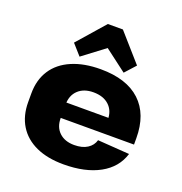

<svg xmlns="http://www.w3.org/2000/svg" viewBox="-142 -922 1001 1056"><g transform="rotate(20 358.0 -393.5)"><path d="M344 11Q250 11 183 -19.5Q116 -50 80.5 -107.5Q45 -165 45 -245V-295Q45 -375 82.5 -432.5Q120 -490 191 -520.5Q262 -551 359 -551Q511 -551 591.5 -476Q672 -401 672 -261V-224H207V-314H516L490 -280V-303Q490 -356 456.5 -387Q423 -418 365 -418Q309 -418 276 -387Q243 -356 243 -302V-223Q243 -170 275.5 -139.5Q308 -109 363 -109Q410 -109 439.5 -128Q469 -147 478 -179L664 -166Q638 -81 554.5 -35Q471 11 344 11ZM170 -638 310 -798H398L539 -638L483 -576L297 -717H412L225 -576Z"/></g></svg>

Font: Pathway Extreme ExtraBold
Style: Regular
Weight: 800
Designer: Eduardo Rodriguez Tunni
Foundry: Eduardo Rodriguez Tunni
Version: Version 1.001;gftools[0.9.26]